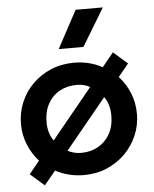

<svg xmlns="http://www.w3.org/2000/svg" viewBox="-56 -809 722 902"><g transform="rotate(-5 305.0 -357.5)"><path d="M119 47 52.5 -11 101.5 -71Q69 -107 50.5 -152.8Q32 -198.5 32 -250Q32 -303 52 -351Q72 -399 108.8 -435.8Q145.5 -472.5 195.5 -493.8Q245.5 -515 305.5 -515Q342.5 -515 376 -506.5Q409.5 -498 438 -482L491.5 -547.5L558 -489.5L509 -429.5Q542 -394 560.5 -348Q579 -302 579 -250Q579 -197 558.8 -149.2Q538.5 -101.5 501.8 -64.5Q465 -27.5 415.2 -6.2Q365.5 15 305.5 15Q268.5 15 234.8 6.2Q201 -2.5 172.5 -18ZM178.5 -159.5 371 -394.5Q358 -402.5 342 -406.2Q326 -410 308.5 -410Q263 -410 227.8 -390.2Q192.5 -370.5 172.5 -334Q152.5 -297.5 152.5 -247.5Q152.5 -221 159.2 -198.8Q166 -176.5 178.5 -159.5ZM302.5 -90Q347.5 -90 382.8 -110Q418 -130 438.2 -166.2Q458.5 -202.5 458.5 -252.5Q458.5 -279.5 451.8 -302Q445 -324.5 432.5 -341.5L239 -105.5Q252.5 -98.5 268.5 -94.2Q284.5 -90 302.5 -90ZM239.5 -585 334.5 -762H463L356 -585Z"/></g></svg>

Font: Geologica EX Med
Style: Regular
Weight: 500
Designer: Sindre Bremnes, Frode Helland
Foundry: Monokrom Skriftforlag AS
Version: Version 1.010;gftools[0.9.28]